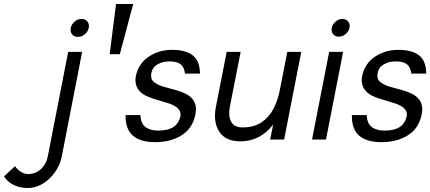

<svg xmlns="http://www.w3.org/2000/svg" viewBox="-141 -700 2158 963"><path d="M-121 185 -65 133V134Q-55 150 -37 161.5Q-19 173 -1 173Q37 173 64 148.5Q91 124 99 83L201 -440H271L169 84Q161 126 135.5 162.5Q110 199 74 221Q38 243 -2 243Q-38 243 -69.5 229Q-101 215 -121 185ZM214 -560Q218 -579 233.5 -592Q249 -605 268 -605Q287 -605 297.5 -592Q308 -579 304 -560Q300 -541 284.5 -528Q269 -515 250 -515Q231 -515 220.5 -528Q210 -541 214 -560Z M441 -680H527L460 -428H409Z M489 -123H563Q565 -81 588.5 -63Q612 -45 653 -45Q702 -45 729 -63Q756 -81 764 -117Q768 -138 753.5 -154Q739 -170 707 -181Q689 -187 671 -192Q650 -198 627 -205.5Q604 -213 590 -220Q529 -252 540 -317Q553 -381 604.5 -415.5Q656 -450 722 -450Q789 -450 825 -423Q861 -396 862 -331H787Q783 -364 764.5 -378Q746 -392 709 -392Q675 -392 649.5 -377.5Q624 -363 618 -334Q613 -305 628.5 -291Q644 -277 673 -267L687 -263Q711 -257 742 -248Q773 -239 792 -229Q854 -196 839 -126Q825 -56 770 -21.5Q715 13 638 13Q561 13 524 -21Q487 -55 489 -123Z M942 -165 996 -440H1066L1012 -165Q1003 -121 1017.5 -91Q1032 -61 1076 -61Q1132 -61 1170 -86Q1208 -111 1230.5 -154Q1253 -197 1264 -256L1300 -440H1370L1284 0H1214L1229 -75Q1196 -33 1155 -12Q1114 9 1065 9Q990 9 958.5 -40Q927 -89 942 -165Z M1510 -440H1580L1494 0H1424ZM1523 -561Q1527 -579 1542.5 -592Q1558 -605 1576 -605Q1595 -605 1605.5 -592Q1616 -579 1612 -561Q1608 -542 1592.5 -529Q1577 -516 1559 -516Q1540 -516 1529.5 -529Q1519 -542 1523 -561Z M1624 -123H1698Q1700 -81 1723.5 -63Q1747 -45 1788 -45Q1837 -45 1864 -63Q1891 -81 1899 -117Q1903 -138 1888.5 -154Q1874 -170 1842 -181Q1824 -187 1806 -192Q1785 -198 1762 -205.5Q1739 -213 1725 -220Q1664 -252 1675 -317Q1688 -381 1739.5 -415.5Q1791 -450 1857 -450Q1924 -450 1960 -423Q1996 -396 1997 -331H1922Q1918 -364 1899.5 -378Q1881 -392 1844 -392Q1810 -392 1784.5 -377.5Q1759 -363 1753 -334Q1748 -305 1763.5 -291Q1779 -277 1808 -267L1822 -263Q1846 -257 1877 -248Q1908 -239 1927 -229Q1989 -196 1974 -126Q1960 -56 1905 -21.5Q1850 13 1773 13Q1696 13 1659 -21Q1622 -55 1624 -123Z"/></svg>

Font: Teachers[wght] Italic
Style: Regular
Weight: 400
Designer: Alfredo Marco Pradil & Chank Diesel
Version: Version 1.000;Glyphs 3.1.2 (3151)